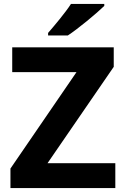

<svg xmlns="http://www.w3.org/2000/svg" viewBox="-20 -954 636 974"><path d="M509 -924V-934H340C311 -889 256 -824 224 -787V-774H324C376 -808 470 -886 509 -924ZM565 0V-126H221L557 -615V-714H42V-588H368L33 -99V0Z"/></svg>

Font: Noto Sans Myanmar UI
Style: Bold
Weight: 700
Designer: Monotype Design Team
Foundry: Monotype Imaging Inc.
Version: Version 2.103